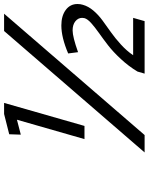

<svg xmlns="http://www.w3.org/2000/svg" viewBox="87 -821 734 948"><g transform="rotate(-90 454.0 -347.0)"><path d="M774.9 -693.8H860.4L261.2 0H175.3ZM365.2 -693.8H419.9L306.2 -296.9H241.2L336.9 -630.4L263.2 -611.3L265.1 -668.5ZM802.2 -411.1Q849.6 -411.1 878.9 -389.4Q908.2 -367.7 908.2 -331.5Q908.2 -316.9 904.3 -304.7Q896.5 -277.3 875.7 -252.9Q855 -228.5 827.1 -208Q799.3 -187.5 770 -167Q740.7 -146.5 709 -117.7Q677.2 -88.9 655.3 -56.6H839.8L823.7 0H564.5L574.7 -35.2Q601.1 -79.1 636.7 -117.4Q672.4 -155.8 704.3 -180.4Q736.3 -205.1 765.4 -225.6Q794.4 -246.1 814.2 -263.9Q834 -281.7 838.4 -296.9Q839.8 -302.7 839.8 -308.6Q839.8 -328.1 823 -341.8Q806.2 -355.5 777.8 -355.5Q746.1 -355.5 670.4 -328.6L664.1 -377.4Q743.2 -411.1 802.2 -411.1Z"/></g></svg>

Font: Cantarell
Style: Italic
Weight: 400
Italic angle: -16°
Designer: Dave Crossland
Version: Version 1.004